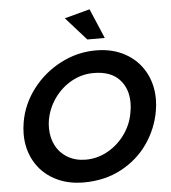

<svg xmlns="http://www.w3.org/2000/svg" viewBox="-62 -1004 954 1074"><g transform="rotate(-5 415.0 -467.0)"><path d="M801 -349Q807 -384 807 -415Q807 -501 768.5 -569.5Q730 -638 659.5 -677Q589 -716 496 -716Q391 -716 297 -667Q203 -618 139.5 -534.5Q76 -451 59 -351Q53 -317 53 -284Q53 -199 91.5 -131Q130 -63 201 -24.5Q272 14 365 14Q484 14 577 -36Q670 -86 727 -168.5Q784 -251 801 -349ZM664 -407Q664 -379 658 -350Q647 -286 608 -231.5Q569 -177 511 -144.5Q453 -112 388 -112Q330 -112 286.5 -137.5Q243 -163 220 -207Q197 -251 197 -306Q197 -332 201 -353Q213 -418 252 -472.5Q291 -527 348.5 -559Q406 -591 472 -591Q567 -591 615.5 -540Q664 -489 664 -407ZM454 -781H552L481 -948L339 -910Z"/></g></svg>

Font: Geom SemiBold
Style: Bold Italic
Weight: 600
Italic angle: -10°
Version: Version 1.102